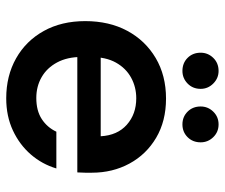

<svg xmlns="http://www.w3.org/2000/svg" viewBox="-74 -654 739 632"><g transform="rotate(90 296.0 -337.5)"><path d="M303 12Q229 12 171.5 -20.5Q114 -53 81.5 -111.5Q49 -170 49 -248Q49 -327 81 -386.5Q113 -446 170.5 -480Q228 -514 304 -514Q378 -514 433 -481.5Q488 -449 518 -393.5Q548 -338 548 -270Q548 -260 548 -248Q548 -236 547 -222H136V-299H428Q425 -354 390 -385Q355 -416 303 -416Q266 -416 235 -399Q204 -382 185.5 -349Q167 -316 167 -265V-236Q167 -189 185 -155.5Q203 -122 233.5 -104.5Q264 -87 302 -87Q344 -87 371.5 -105Q399 -123 413 -153H534Q520 -106 488 -69Q456 -32 409 -10Q362 12 303 12ZM213 -568Q187 -568 170 -585Q153 -602 153 -628Q153 -652 170 -669.5Q187 -687 213 -687Q237 -687 254.5 -669.5Q272 -652 272 -628Q272 -602 254.5 -585Q237 -568 213 -568ZM389 -568Q364 -568 347 -585Q330 -602 330 -628Q330 -652 347 -669.5Q364 -687 389 -687Q414 -687 431 -669.5Q448 -652 448 -628Q448 -602 431 -585Q414 -568 389 -568Z"/></g></svg>

Font: DM Sans 16pt SemiBold
Style: Regular
Weight: 600
Version: Version 4.004;gftools[0.9.30]